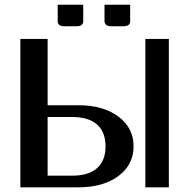

<svg xmlns="http://www.w3.org/2000/svg" viewBox="-20 -799 806 819"><path d="M335 -708Q335 -687 306.2 -687H254.9Q226.1 -687 226.1 -708V-778.8H335ZM535.2 -708Q535.2 -687 505.9 -687H455.1Q438.5 -687 432.1 -693.6Q425.8 -700.2 425.8 -708V-778.8H535.2ZM183.1 -49.8H289.1Q357.9 -49.8 394 -81.8Q430.2 -113.8 430.2 -174.8Q430.2 -235.8 394 -267.8Q357.9 -299.8 289.1 -299.8H183.1ZM66.9 -632.8H183.1V-350.1H314Q420.4 -350.1 485.1 -301.8Q549.8 -253.4 549.8 -174.8Q549.8 -96.2 485.1 -48.1Q420.4 0 314 0H66.9ZM600.1 0V-632.8H700.2V0Z"/></svg>

Font: Resagokr
Style: Bold
Weight: 600
Designer: gluk
Foundry: gluk
Version: Version 0.95